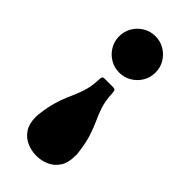

<svg xmlns="http://www.w3.org/2000/svg" viewBox="-248 -594 896 896"><g transform="rotate(45 199.5 -146.0)"><path d="M319 -420Q319 -387 302.8 -359.8Q286.5 -332.5 259.2 -316.2Q232 -300 199 -300Q166 -300 138.8 -316.2Q111.5 -332.5 95.2 -359.8Q79 -387 79 -420Q79 -453 95.2 -480.2Q111.5 -507.5 138.8 -523.8Q166 -540 199 -540Q232 -540 259.2 -523.8Q286.5 -507.5 302.8 -480.2Q319 -453 319 -420ZM71 104Q77 53.5 86.8 18.8Q96.5 -16 107.8 -42Q119 -68 129.2 -92Q139.5 -116 146.8 -144.2Q154 -172.5 155.5 -212Q156 -222 158.5 -227Q161 -232 172.5 -232H222.5Q238 -232 241 -226.8Q244 -221.5 244.5 -208Q247 -160 257.5 -128Q268 -96 281.8 -66.5Q295.5 -37 308.5 2.2Q321.5 41.5 329 104Q330 109 329.5 113.8Q329 118.5 329 123Q329 166 310.8 193.8Q292.5 221.5 263 234.8Q233.5 248 200 248Q166.5 248 136.8 234.8Q107 221.5 88.5 193.8Q70 166 70 123Q70 118.5 70.2 113.8Q70.5 109 71 104Z"/></g></svg>

Font: Besley* Condensed Fatface
Style: Regular
Weight: 900
Width: 3
Designer: Owen Earl
Foundry: indestructible type*
Version: Version 3.000; ttfautohint (v1.8.3)